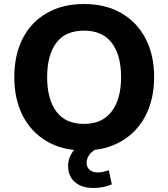

<svg xmlns="http://www.w3.org/2000/svg" viewBox="-20 -736 835 953"><path d="M51 -353Q51 -463 92.5 -544.5Q134 -626 212 -671Q290 -716 397 -716Q504 -716 582 -671Q660 -626 702.5 -544.5Q745 -463 745 -354Q745 -244 702.5 -162Q660 -80 581.5 -34.5Q503 11 397 11Q290 11 212.5 -34.5Q135 -80 93 -161.5Q51 -243 51 -353ZM214 -353Q214 -244 259.5 -182.5Q305 -121 397 -121Q487 -121 534 -182.5Q581 -244 581 -353Q581 -463 534.5 -523.5Q488 -584 397 -584Q305 -584 259.5 -523.5Q214 -463 214 -353ZM444 197Q385 197 351.5 167.5Q318 138 318 89Q318 45 347 9Q376 -27 424 -45L467 0Q441 10 425.5 29.5Q410 49 410 72Q410 95 425.5 107.5Q441 120 465 120Q480 120 492.5 117Q505 114 520 109L535 179Q494 197 444 197Z"/></svg>

Font: Mulish ExtraBold
Style: Regular
Weight: 800
Designer: Vernon Adams
Foundry: Vernon Adams
Version: Version 3.603; ttfautohint (v1.8.3)